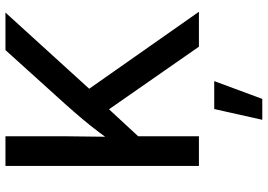

<svg xmlns="http://www.w3.org/2000/svg" viewBox="-162 -606 1006 722"><g transform="rotate(-90 341.0 -245.0)"><path d="M156.7 -192.9V-308.6Q180.7 -343.8 204.6 -375.5Q228.5 -407.2 254.4 -438Q280.3 -468.8 309.1 -501L513.7 -727.5H654.8L345.2 -387.2L337.9 -388.7ZM78.1 0V-727.5H189.5V-494.6L187.5 -328.6L189.5 -274.4V0ZM526.4 0 278.3 -356.4 347.7 -441.9 657.7 0ZM251.5 238.3 292 57.6H397L330.1 238.3Z"/></g></svg>

Font: Inter 17pt Medium
Style: Regular
Weight: 500
Version: Version 4.001;git-66647c0bb